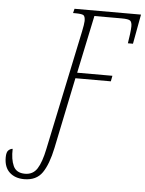

<svg xmlns="http://www.w3.org/2000/svg" viewBox="-151 -763 795 1053"><g transform="rotate(5 246.5 -236.5)"><path d="M22 241Q-28 241 -58.5 213Q-89 185 -89 131Q-89 101 -77.5 91Q-66 81 -55 81Q-57 138 -40.5 174.5Q-24 211 24 211Q68 211 91 175Q114 139 129 66L268 -594Q272 -613 274.5 -629Q277 -645 277 -652Q277 -678 267 -684Q257 -690 221 -690H210L216 -714H582L552 -551H524Q528 -574 531.5 -603Q535 -632 535 -645Q535 -668 525.5 -676Q516 -684 478 -684H328L261 -366H455L449 -335H254L173 56Q154 147 121.5 194Q89 241 22 241Z"/></g></svg>

Font: Noto Serif ExtraCondensed ExtraLight
Style: Italic
Weight: 200
Width: 2
Italic angle: -12°
Designer: Monotype Design Team
Foundry: Monotype Imaging Inc.
Version: Version 2.014; ttfautohint (v1.8.4.7-5d5b)